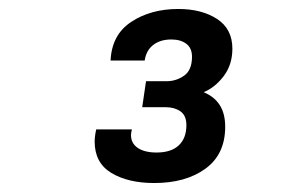

<svg xmlns="http://www.w3.org/2000/svg" viewBox="-20 -821 640 428"><path d="M324 -413Q265.5 -413 228.2 -435.5Q191 -458 191 -505.5Q191 -510.5 191.8 -517.2Q192.5 -524 194.5 -532.5H274Q272 -524.5 272 -520Q272 -501.5 287.2 -491.2Q302.5 -481 329 -481Q361.5 -481 378.5 -497Q395.5 -513 395.5 -542Q395.5 -563.5 382.2 -572.8Q369 -582 350 -582H297L305.5 -640H352Q372.5 -640 390.2 -652.2Q408 -664.5 408 -694.5Q408 -714 395.2 -723.5Q382.5 -733 362 -733Q337.5 -733 321.8 -721Q306 -709 302.5 -686H226.5Q229 -743.5 272.5 -772.2Q316 -801 377.5 -801Q429.5 -801 463.8 -778.8Q498 -756.5 498 -712.5Q498 -677 478.8 -651.5Q459.5 -626 434 -615.5Q458 -605.5 470 -586.5Q482 -567.5 482 -538.5Q482 -477 438 -445Q394 -413 324 -413Z"/></svg>

Font: Chivo Mono Medium
Style: Italic
Weight: 500
Italic angle: -8.05°
Monospace: yes
Designer: Hector Gatti
Foundry: Omnibus-Type
Version: Version 1.008